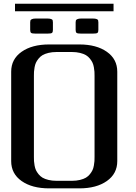

<svg xmlns="http://www.w3.org/2000/svg" viewBox="-20 -1036 748 1056"><path d="M604.5 -1015.6V-974.1H62.5V-1015.6ZM521 -913.6V-871.6Q521 -859.4 516.1 -855.2Q511.2 -851.1 489.7 -851.1H427.2Q406.2 -851.1 401.1 -855.2Q396 -859.4 396 -871.6V-913.6Q396.5 -920.9 397.5 -924.1Q398.4 -927.2 405.5 -930.7Q412.6 -934.1 427.2 -934.1H489.7Q504.4 -934.1 511.5 -931.2Q518.6 -928.2 519.5 -925Q520.5 -921.9 521 -913.6ZM271 -913.6V-871.6Q271 -859.4 266.1 -855.2Q261.2 -851.1 239.7 -851.1H177.2Q156.2 -851.1 151.1 -855.2Q146 -859.4 146 -871.6V-913.6Q146.5 -920.9 147.5 -924.1Q148.4 -927.2 155.5 -930.7Q162.6 -934.1 177.2 -934.1H239.7Q254.4 -934.1 261.5 -931.2Q268.6 -928.2 269.5 -925Q270.5 -921.9 271 -913.6ZM250 0Q156.2 0 98.9 -40.3Q41.5 -80.6 41.5 -149.9V-641.6Q41.5 -710.9 98.9 -751.2Q156.2 -791.5 250 -791.5H416.5Q510.3 -791.5 567.6 -751.2Q625 -710.9 625 -641.6V-149.9Q625 -80.6 567.6 -40.3Q510.3 0 416.5 0ZM375 -41.5Q399.9 -41.5 419.9 -46.4Q439.9 -51.3 452.6 -58.8Q465.3 -66.4 474.6 -78.1Q483.9 -89.8 488.8 -100.3Q493.7 -110.8 496.3 -125.5Q499 -140.1 499.5 -149.9Q500 -159.7 500 -172.9V-618.7Q500 -631.8 499.5 -641.6Q499 -651.4 496.3 -666Q493.7 -680.7 488.8 -691.2Q483.9 -701.7 474.6 -713.4Q465.3 -725.1 452.6 -732.7Q439.9 -740.2 419.9 -745.1Q399.9 -750 375 -750H291.5Q266.6 -750 246.6 -745.1Q226.6 -740.2 213.9 -732.7Q201.2 -725.1 191.9 -713.4Q182.6 -701.7 177.7 -691.2Q172.9 -680.7 170.2 -666Q167.5 -651.4 167 -641.6Q166.5 -631.8 166.5 -618.7V-172.9Q166.5 -159.7 167 -149.9Q167.5 -140.1 170.2 -125.5Q172.9 -110.8 177.7 -100.3Q182.6 -89.8 191.9 -78.1Q201.2 -66.4 213.9 -58.8Q226.6 -51.3 246.6 -46.4Q266.6 -41.5 291.5 -41.5Z"/></svg>

Font: Gputeks
Style: Bold
Weight: 600
Width: 8
Version: Version 0.9